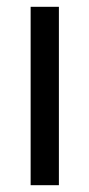

<svg xmlns="http://www.w3.org/2000/svg" viewBox="-20 -544 262 564"><path d="M153 -524V0H70V-524Z"/></svg>

Font: Autonym
Style: Regular
Weight: 500
Version: Version 1.0.20131126